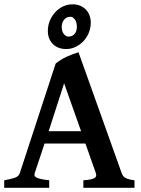

<svg xmlns="http://www.w3.org/2000/svg" viewBox="-20 -891 668 911"><path d="M364.7 -268.6 284.2 -495.6 210.9 -268.6ZM191.4 -210 144.5 -68.8Q139.6 -53.7 156.5 -46.9Q173.3 -40 213.4 -35.6V0H0V-35.6Q33.2 -41.5 51 -47.9Q68.8 -54.2 73.7 -68.8L244.1 -589.4Q255.9 -599.1 269.3 -607.4Q282.7 -615.7 297.1 -622.3Q311.5 -628.9 325.7 -634Q339.8 -639.2 352.5 -643.1L557.6 -68.8Q560.1 -62 564 -56.6Q567.9 -51.3 574.7 -47.4Q581.5 -43.5 592 -40.5Q602.5 -37.6 618.2 -35.6V0H375.5V-35.6Q413.6 -38.1 427 -45.4Q440.4 -52.7 435.1 -68.8L385.3 -210ZM344.7 -763.2Q344.7 -786.6 335 -799.1Q325.2 -811.5 314 -811.5Q303.7 -811.5 296.1 -807.4Q288.6 -803.2 283.4 -796.6Q278.3 -790 275.6 -781.5Q272.9 -772.9 272.9 -764.2Q272.9 -741.7 283 -729.5Q293 -717.3 304.2 -717.3Q323.7 -717.3 334.2 -730.5Q344.7 -743.7 344.7 -763.2ZM410.6 -783.2Q410.6 -757.3 400.9 -734.4Q391.1 -711.4 374.8 -694.6Q358.4 -677.7 337.4 -668Q316.4 -658.2 293.9 -658.2Q274.9 -658.2 258.8 -664.3Q242.7 -670.4 231.2 -681.6Q219.7 -692.9 213.4 -708.7Q207 -724.6 207 -744.1Q207 -770.5 216.8 -793.5Q226.6 -816.4 242.7 -833.7Q258.8 -851.1 280 -860.8Q301.3 -870.6 324.2 -870.6Q343.8 -870.6 359.9 -864Q376 -857.4 387.2 -845.9Q398.4 -834.5 404.5 -818.4Q410.6 -802.2 410.6 -783.2Z"/></svg>

Font: Gentium Basic
Style: Bold
Weight: 700
Designer: J. Victor Gaultney and Annie Olsen
Foundry: SIL International
Version: Version 1.100